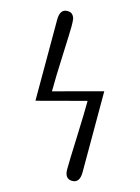

<svg xmlns="http://www.w3.org/2000/svg" viewBox="-109 -672 608 833"><g transform="rotate(15 194.5 -255.5)"><path d="M55.2 -196.8V-561Q55.2 -608.9 88.9 -608.9Q105 -608.9 112.5 -599.9Q120.1 -590.8 121.6 -579.8Q123 -568.8 123 -547.9Q123 -522 118.4 -418.9Q113.8 -315.9 113.8 -254.9L333 -314V49.8Q333 97.7 299.1 97.9Q265.1 98.1 265.1 54.2Q265.1 22 269.5 -89.1Q273.9 -200.2 273.9 -254.9Z"/></g></svg>

Font: CMU Concrete
Style: Roman
Weight: 500
Version: Version 0.7.0